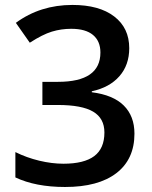

<svg xmlns="http://www.w3.org/2000/svg" viewBox="-20 -744 611 774"><path d="M501 -549.8Q501 -481.9 461.4 -436.8Q421.9 -391.6 350.1 -376V-372.1Q436 -361.3 479 -318.6Q522 -275.9 522 -205.1Q522 -102.1 449.2 -46.1Q376.5 9.8 242.2 9.8Q123.5 9.8 42 -28.8V-130.9Q87.4 -108.4 138.2 -96.2Q189 -84 235.8 -84Q318.8 -84 359.9 -114.7Q400.9 -145.5 400.9 -210Q400.9 -267.1 355.5 -293.9Q310.1 -320.8 212.9 -320.8H150.9V-414.1H213.9Q384.8 -414.1 384.8 -532.2Q384.8 -578.1 355 -603Q325.2 -627.9 267.1 -627.9Q226.6 -627.9 189 -616.5Q151.4 -605 100.1 -571.8L43.9 -651.9Q142.1 -724.1 272 -724.1Q379.9 -724.1 440.4 -677.7Q501 -631.3 501 -549.8Z"/></svg>

Font: f1_4961           
Style: Regular
Weight: 600
Foundry: Ascender Corporation
Version: Version 1.10